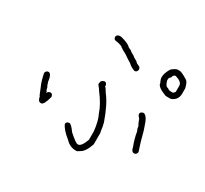

<svg xmlns="http://www.w3.org/2000/svg" viewBox="-154 -856 1307 1224"><g transform="rotate(30 500.0 -243.5)"><path d="M830.1 -628.9H845.7Q860.8 -628.9 908.2 -599.6Q922.9 -588.9 931.6 -548.8V-509.8Q931.6 -462.4 884.8 -445.3H847.7Q777.3 -471.7 777.3 -498Q765.6 -522.9 765.6 -533.2V-537.1Q765.6 -566.4 789.1 -605.5Q816.4 -627.9 830.1 -628.9ZM806.6 -544.9V-535.2Q816.9 -496.1 835.9 -496.1Q846.7 -486.3 859.4 -486.3H877Q879.9 -486.3 890.6 -500V-544.9Q890.6 -573.2 839.8 -587.9Q823.7 -587.9 818.4 -564.5Q806.6 -555.2 806.6 -544.9ZM401.9 -630.4H413.6Q461.4 -618.2 481.9 -603Q485.4 -596.2 511.2 -585.4Q518.1 -577.1 544.4 -564Q544.4 -560.5 577.6 -542.5Q579.1 -534.7 608.9 -522.9Q616.7 -512.7 616.7 -505.4Q613.3 -483.9 595.2 -483.9Q564.5 -495.1 546.4 -513.2Q526.4 -524.4 495.6 -546.4Q461.9 -564.5 448.7 -573.7Q448.7 -580.1 407.7 -589.4Q380.4 -589.4 380.4 -610.8Q380.4 -626.5 401.9 -630.4ZM464.4 -331.5Q480 -331.5 483.9 -310.1L481.9 -306.2Q491.2 -299.8 507.3 -271Q551.8 -215.8 591.3 -103Q598.6 -78.1 603 -38.6Q605 -38.6 605 -32.7V51.3Q583 115.7 552.2 131.3Q536.6 143.1 528.8 143.1H526.9Q481 143.1 450.7 109.9Q392.6 63.5 380.4 29.8Q380.4 14.2 401.9 10.3Q417 10.3 446.8 53.2Q501.5 102.1 515.1 102.1H519Q541.5 102.1 564 41.5V-21Q556.2 -95.2 534.7 -136.2Q516.1 -193.8 462.4 -263.2Q462.4 -266.1 440.9 -292.5Q439 -295.9 439 -300.3Q439 -326.2 464.4 -331.5ZM779.3 -281.2Q807.1 -281.2 830.1 -205.1Q835.9 -192.9 851.6 -130.9Q851.6 -127 877 -48.8Q873.5 -27.3 855.5 -27.3Q835.9 -27.3 830.1 -60.5Q812.5 -103.5 802.7 -160.2Q795.4 -170.9 793 -193.4Q787.1 -199.7 773.4 -236.3Q757.8 -251.5 757.8 -261.7Q757.8 -277.3 779.3 -281.2ZM125 -205.1Q147.5 -205.1 154.3 -144.5Q157.2 -144.5 160.2 -127Q166.5 -123 171.9 -95.7Q175.8 -95.7 179.7 -82H181.6Q181.6 -94.2 201.2 -97.7Q216.8 -97.7 220.7 -76.2Q203.1 -7.8 183.6 -7.8H179.7Q160.2 -7.8 154.3 -41Q150.9 -41 130.9 -93.8Q117.2 -122.1 107.4 -166Q103.5 -176.3 103.5 -187.5Q109.9 -205.1 125 -205.1Z"/></g></svg>

Font: CEF Fonts CJK
Style: Regular
Weight: 400
Designer: PartyBoss (派对大魔王)
Version: Release 2.25